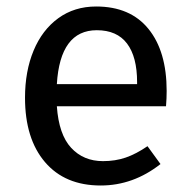

<svg xmlns="http://www.w3.org/2000/svg" viewBox="-20 -559 584 591"><path d="M491 -232H155Q161 -145 199 -104Q237 -63 297 -63Q335 -63 367 -74Q399 -85 434 -109L474 -54Q390 12 290 12Q180 12 118.5 -60Q57 -132 57 -258Q57 -340 83.5 -403.5Q110 -467 159.5 -503Q209 -539 276 -539Q381 -539 437 -470Q493 -401 493 -279Q493 -256 491 -232ZM402 -306Q402 -384 371 -425Q340 -466 278 -466Q165 -466 155 -300H402Z"/></svg>

Font: FiraGO
Style: Regular
Weight: 400
Designer: bBox Type
Foundry: bBox Type GmbH
Version: Version 1.001;April 20, 2020;FontCreator 12.0.0.2555 64-bit